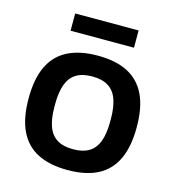

<svg xmlns="http://www.w3.org/2000/svg" viewBox="-106 -790 811 892"><g transform="rotate(15 299.0 -344.0)"><path d="M299 12Q213 12 155 -17.5Q97 -47 68 -108Q39 -169 39 -263Q39 -358 68 -418.5Q97 -479 155 -508.5Q213 -538 299 -538Q386 -538 443.5 -508.5Q501 -479 530 -418.5Q559 -358 559 -263Q559 -169 530 -108Q501 -47 443.5 -17.5Q386 12 299 12ZM299 -88Q347 -88 376.5 -106.5Q406 -125 419.5 -162.5Q433 -200 433 -256V-270Q433 -326 419.5 -363.5Q406 -401 376.5 -419.5Q347 -438 299 -438Q251 -438 221.5 -419.5Q192 -401 178.5 -363.5Q165 -326 165 -270V-256Q165 -200 178.5 -162.5Q192 -125 221.5 -106.5Q251 -88 299 -88ZM146 -617V-700H451V-617Z"/></g></svg>

Font: Archivo SemiBold
Style: Regular
Weight: 600
Designer: Hector Gatti
Foundry: Omnibus-Type
Version: Version 2.001